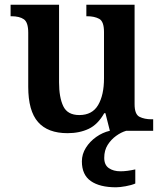

<svg xmlns="http://www.w3.org/2000/svg" viewBox="-20 -556 695 816"><path d="M267 10Q183 10 141.5 -37.5Q100 -85 100 -187V-417Q100 -461 81.5 -474Q63 -487 28 -487H25V-536H231V-206Q231 -142 249 -104.5Q267 -67 317 -67Q372 -67 397 -109.5Q422 -152 422 -223V-420Q422 -465 401.5 -476Q381 -487 350 -487H347V-536H552V-113Q552 -70 573 -59.5Q594 -49 624 -49H631V0H447L428 -75H423Q396 -27 357 -8.5Q318 10 267 10ZM473 240Q404 240 366 213.5Q328 187 328 130Q328 99 345 72Q362 45 389 26Q416 7 446 0H516Q495 6 473.5 21.5Q452 37 437.5 60Q423 83 423 115Q423 145 442.5 158.5Q462 172 492 172Q506 172 521.5 170Q537 168 555 164V224Q539 231 514 235.5Q489 240 473 240Z"/></svg>

Font: Noto Serif Myanmar SemiBold
Style: Regular
Weight: 600
Designer: Ben Mitchell and the Monotype Design Team
Foundry: Monotype Imaging Inc.
Version: Version 2.106; ttfautohint (v1.8.4.7-5d5b)